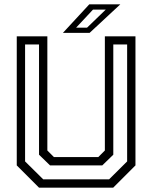

<svg xmlns="http://www.w3.org/2000/svg" viewBox="-20 -868 704 888"><path d="M160.5 0 57.5 -103V-700H199V-172L229.5 -141.5H434.5L465 -172V-700H606.5V-103L503.5 0ZM180 -38.5H484.5L568 -121.5V-662.5H504V-152.5L453 -103H211.5L160.5 -152.5V-662.5H96V-121.5ZM271 -716 393 -848H536.5L394.5 -716ZM332 -740H382.5L469 -823.5H410Z"/></svg>

Font: Tourney
Style: Regular
Weight: 400
Designer: Tyler Finck
Foundry: Etcetera Type Co
Version: Version 1.015